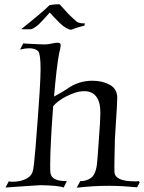

<svg xmlns="http://www.w3.org/2000/svg" viewBox="-20 -871 674 899"><path d="M339 8 356 -23Q375 -22 395 -31.5Q415 -41 422 -58Q431 -76 434 -103Q437 -130 441 -191Q446 -256 448 -291.5Q450 -327 450 -343Q450 -394 430.5 -419Q411 -444 376 -444Q352 -444 331.5 -437Q311 -430 291 -420Q250 -399 229 -374L222 -275Q221 -252 219 -220Q217 -188 216 -156Q215 -124 215 -98.5Q215 -73 216 -63Q220 -22 293 -23L278 7Q265 2 239 -0.5Q213 -3 171 -4Q163 -4 121.5 -1Q80 2 6 7L21 -22Q24 -21 28.5 -20.5Q33 -20 38 -20Q71 -20 94 -30Q124 -42 132 -65Q136 -75 139 -102Q142 -129 146.5 -181Q151 -233 157 -318Q163 -395 165.5 -438.5Q168 -482 169 -506Q170 -530 170 -546Q170 -618 159 -631Q145 -645 116 -645Q98 -645 74 -639L89 -668Q93 -667 107 -666.5Q121 -666 138.5 -665Q156 -664 170.5 -663.5Q185 -663 190 -663Q204 -663 222 -667Q240 -671 250 -671Q266 -671 264 -657Q263 -645 262 -642Q261 -639 258 -627Q251 -592 245 -540.5Q239 -489 233 -419Q252 -429 267.5 -438Q283 -447 296 -456Q348 -493 413 -493Q459 -493 494 -474Q529 -455 529 -412Q529 -397 527 -364.5Q525 -332 522.5 -293.5Q520 -255 518 -219Q517 -168 516 -124.5Q515 -81 516 -64Q520 -22 610 -22Q617 -22 621.5 -22Q626 -22 630 -23L634 -17L622 6Q590 3 557 1Q524 -1 490 -1Q416 -1 339 8ZM311 -732Q304 -732 289 -740.5Q274 -749 259 -764Q242 -781 233 -790.5Q224 -800 216 -809Q213 -814 210 -809Q180 -775 163.5 -759Q147 -743 129 -735Q127 -734 121.5 -734Q116 -734 109 -734Q100 -734 91 -734Q82 -734 80 -735Q94 -746 118.5 -766Q143 -786 169 -808Q195 -830 212 -847Q222 -849 233 -850Q244 -851 252 -851Q260 -851 260 -850L300 -806Q314 -792 325 -782Q336 -772 340 -769Q347 -764 359 -762.5Q371 -761 378 -761L375 -751Q365 -749 347 -743.5Q329 -738 318 -733Q316 -732 311 -732Z"/></svg>

Font: Luxurious Roman
Style: Regular
Weight: 400
Designer: Robert E. Leuschke
Foundry: Robert E. Leuschke
Version: Version 1.010; ttfautohint (v1.8.3)